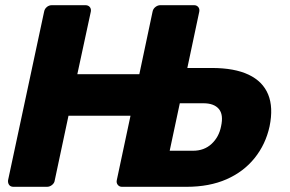

<svg xmlns="http://www.w3.org/2000/svg" viewBox="-20 -720 1116 740"><path d="M32 0Q21 0 15.5 -7Q10 -14 11 -25L150 -675Q152 -686 160.5 -693Q169 -700 180 -700H309Q320 -700 326 -693Q332 -686 330 -675L278 -434H517L568 -675Q570 -686 579 -693Q588 -700 598 -700H728Q738 -700 744 -693Q750 -686 748 -675L702 -458H796Q884 -458 938.5 -432Q993 -406 1013.5 -356Q1034 -306 1019 -233Q1004 -164 961.5 -111Q919 -58 853 -29Q787 0 699 0H450Q440 0 434 -7.5Q428 -15 430 -25L483 -274H244L191 -25Q190 -15 181 -7.5Q172 0 161 0ZM634 -139H724Q767 -139 795.5 -165.5Q824 -192 832 -233Q842 -278 823.5 -300Q805 -322 764 -322H673Z"/></svg>

Font: Rubik Light
Style: Bold Italic
Weight: 700
Italic angle: -12°
Version: Version 2.104